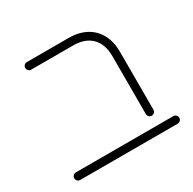

<svg xmlns="http://www.w3.org/2000/svg" viewBox="-121 -646 779 773"><g transform="rotate(-30 268.5 -259.5)"><path d="M403.3 -97.4V-367Q403.3 -422.6 373.1 -453Q343 -483.3 287.8 -483.3H93.3Q85.9 -483.3 80.7 -488.5Q75.6 -493.7 75.6 -501.1Q75.6 -508.1 80.7 -513.3Q85.9 -518.5 93.3 -518.5H287.8Q333.7 -518.5 367.8 -500.2Q401.9 -481.9 420.2 -447.6Q438.5 -413.3 438.5 -367V-97.4Q438.5 -90 433.3 -85Q428.1 -80 420.7 -80Q413.7 -80 408.5 -85.2Q403.3 -90.4 403.3 -97.4ZM24.4 -17.8Q24.4 -24.8 29.6 -30Q34.8 -35.2 42.2 -35.2H494.8Q502.2 -35.2 507.4 -30Q512.6 -24.8 512.6 -17.8Q512.6 -10.4 507.4 -5.2Q502.2 0 494.8 0H42.2Q34.8 0 29.6 -5.2Q24.4 -10.4 24.4 -17.8Z"/></g></svg>

Font: 26F Galaxy Hebrew Light
Style: Regular
Weight: 300
Designer: C₂₉H₂₅N₃O₅
Version: Version 1.000